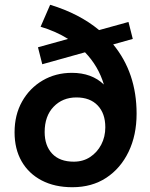

<svg xmlns="http://www.w3.org/2000/svg" viewBox="-20 -775 628 804"><path d="M283 9Q209 9 154.5 -19.5Q100 -48 70.5 -99.5Q41 -151 41 -221Q41 -294 72.5 -350Q104 -406 158.5 -438Q213 -470 281 -470Q364 -470 415 -421Q392 -498 336 -556L157 -506L139 -577L265 -612Q214 -644 150 -663L190 -755Q312 -718 395 -649L518 -683L536 -612L454 -589Q552 -470 552 -299Q552 -209 518.5 -139.5Q485 -70 425 -30.5Q365 9 283 9ZM289 -98Q328 -98 357.5 -117.5Q387 -137 404 -169.5Q421 -202 421 -242Q421 -300 389 -333.5Q357 -367 300 -367Q242 -367 204.5 -328Q167 -289 167 -222Q167 -165 198.5 -131.5Q230 -98 289 -98Z"/></svg>

Font: Livvic SemiBold
Style: Regular
Weight: 600
Designer: Jacques Le Bailly, Baron von Fonthausen
Version: Version 1.001; ttfautohint (v1.8.2)